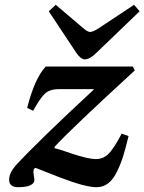

<svg xmlns="http://www.w3.org/2000/svg" viewBox="-20 -767 601 799"><path d="M183 -720 212 -747 325 -651Q344 -634 355 -634Q367 -634 393 -651L538 -747L561 -720L381 -547Q354 -520 333 -520Q316 -520 297 -548ZM18 -19Q18 -47 45 -78Q139 -180 370 -394V-396H225Q186 -396 166 -376.5Q146 -357 118 -306L93 -318Q124 -440 170 -490H533L541 -474Q274 -229 207 -156V-150Q225 -147 278 -128Q347 -105 380 -105Q398 -105 413 -113Q428 -121 439.5 -135.5Q451 -150 461 -166Q471 -182 482 -203Q485 -208 486 -211L515 -201Q503 -151 493 -118.5Q483 -86 467 -53Q451 -20 430 -4Q409 12 382 12Q335 12 231 -28Q130 -68 129 -68Q119 -68 119 -50L123 -20Q124 -4 106 4Q88 12 56 12Q18 12 18 -19Z"/></svg>

Font: Heuristica
Style: Bold Italic
Weight: 700
Italic angle: -13°
Version: Version 1.0.2